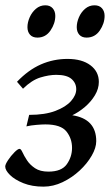

<svg xmlns="http://www.w3.org/2000/svg" viewBox="-21 -677 411 717"><path d="M338.4 -149.9Q338.4 -125 321.5 -95.7Q304.7 -66.4 276.4 -40Q248 -13.7 212.9 3.2Q177.7 20 141.1 20Q98.6 20 66.4 7.1Q34.2 -5.9 16.4 -23.4Q-1.5 -41 -1.5 -55.2Q-1.5 -63 9 -78.9Q19.5 -94.7 32.5 -107.9Q45.4 -121.1 52.2 -121.1Q57.1 -121.1 63 -108.2Q68.8 -95.2 79.8 -78.4Q90.8 -61.5 109.9 -48.8Q128.9 -36.1 159.7 -36.1Q209 -36.1 228.5 -63.7Q248 -91.3 248 -125Q248 -159.7 227.1 -186Q206.1 -212.4 148.4 -212.4Q136.7 -212.4 115.5 -210.7Q94.2 -209 77.6 -205.1L87.9 -248Q147 -248 186 -262.9Q225.1 -277.8 244.4 -299.8Q263.7 -321.8 263.7 -343.8Q263.7 -366.7 246.1 -382.1Q228.5 -397.5 189 -397.5Q162.1 -397.5 129.9 -387.7Q97.7 -377.9 64.9 -345.7L42.5 -371.6Q85 -416 131.8 -436.5Q178.7 -457 231 -457Q285.2 -457 316.7 -433.3Q348.1 -409.7 348.1 -371.1Q348.1 -345.7 333.5 -321.3Q318.8 -296.9 296.1 -277.6Q273.4 -258.3 249 -246.6Q338.4 -232.9 338.4 -149.9ZM369.6 -617.7Q369.6 -589.4 351.6 -563Q333.5 -536.6 302.2 -536.6Q284.7 -536.6 275.1 -547.4Q265.6 -558.1 265.6 -575.7Q265.6 -593.3 273.7 -612.3Q281.7 -631.3 296.9 -644.3Q312 -657.2 332 -657.2Q350.1 -657.2 359.9 -646Q369.6 -634.8 369.6 -617.7ZM185.5 -617.7Q185.5 -589.4 167.5 -563Q149.4 -536.6 118.7 -536.6Q100.6 -536.6 91.1 -547.4Q81.5 -558.1 81.5 -575.7Q81.5 -593.3 89.8 -612.3Q98.1 -631.3 113.3 -644.3Q128.4 -657.2 148.4 -657.2Q166 -657.2 175.8 -646Q185.5 -634.8 185.5 -617.7Z"/></svg>

Font: Gentium Book Plus
Style: Italic
Weight: 400
Italic angle: -8°
Designer: Victor Gaultney, Annie Olsen, Iska Routamaa, Becca Hirsbrunner
Foundry: SIL International
Version: Version 6.101